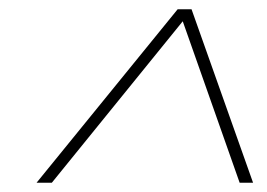

<svg xmlns="http://www.w3.org/2000/svg" viewBox="-20 -750 578 415"><path d="M59 -355 364 -730H394L527 -355H498L375 -704L92 -355Z"/></svg>

Font: Elaine Sans ExtraLight
Style: Italic
Weight: 275
Italic angle: -13°
Designer: Wei Huang
Foundry: Wei Huang
Version: Version 2.001;December 24, 2019;FontCreator 12.0.0.2547 64-b